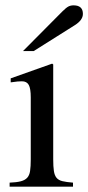

<svg xmlns="http://www.w3.org/2000/svg" viewBox="-20 -698 330 718"><path d="M179 -457V-102Q179 -75 181.5 -58.5Q184 -42 191.5 -33Q199 -24 213.5 -20.5Q228 -17 253 -15V0H16V-15Q42 -16 57.5 -20Q73 -24 81.5 -33Q90 -42 92.5 -58.5Q95 -75 95 -102V-334Q95 -367 87.5 -380.5Q80 -394 62 -394Q46 -394 28 -391L20 -390V-405L175 -460ZM66 -507 213 -655Q227 -669 235.5 -673.5Q244 -678 255 -678Q290 -678 290 -646Q290 -623 260 -604L106 -507Z"/></svg>

Font: Klingon pIqaD Mandel
Style: Regular
Weight: 400
Width: 0
Designer: Mike Neff (qa'vaj)
Foundry: Mike Neff and Michael Everson
Version: Version 2.003